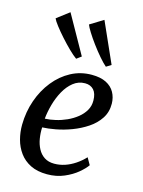

<svg xmlns="http://www.w3.org/2000/svg" viewBox="-130 -947 770 1033"><g transform="rotate(15 255.0 -431.0)"><path d="M446 -96Q432.5 -76 402.8 -51Q373 -26 330.5 -7.8Q288 10.5 236 10.5Q181.5 10.5 143.5 -8.5Q105.5 -27.5 82 -59.8Q58.5 -92 48 -131.8Q37.5 -171.5 38 -213Q39 -285 61.5 -349.2Q84 -413.5 123.8 -463Q163.5 -512.5 216.5 -540.8Q269.5 -569 331.5 -569Q380.5 -569 412 -553Q443.5 -537 459 -509Q474.5 -481 475 -446.5Q475.5 -399.5 452 -363.8Q428.5 -328 390.2 -302.5Q352 -277 307.5 -260.2Q263 -243.5 220.2 -235.5Q177.5 -227.5 146 -226.5Q144.5 -195 149.5 -164.5Q154.5 -134 167.8 -109Q181 -84 203.5 -69.2Q226 -54.5 258.5 -54.5Q289 -54.5 318 -64.2Q347 -74 374 -92Q401 -110 424 -134.5ZM308.5 -515.5Q271.5 -515.5 242.8 -492.5Q214 -469.5 194 -433Q174 -396.5 162.5 -354.8Q151 -313 147.5 -275.5Q175.5 -276.5 206.8 -283.8Q238 -291 267.8 -304.5Q297.5 -318 322 -337.5Q346.5 -357 361 -382Q375.5 -407 375 -437.5Q374.5 -476.5 356.8 -496Q339 -515.5 308.5 -515.5ZM227 -630.5Q209 -643 183.5 -668Q158 -693 132.5 -721.5Q107 -750 88 -774.8Q69 -799.5 64 -812L133 -864.5L253.5 -650ZM392.5 -630.5Q375.5 -645 352.2 -672Q329 -699 306.2 -729.8Q283.5 -760.5 267 -787Q250.5 -813.5 246 -826.5L320 -872L420 -647.5Z"/></g></svg>

Font: Merriweather Light 18pt
Style: Italic
Weight: 400
Italic angle: -7.8°
Version: Version 2.101